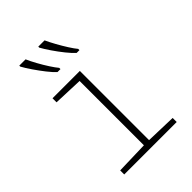

<svg xmlns="http://www.w3.org/2000/svg" viewBox="-221 -869 973 973"><g transform="rotate(-45 265.0 -383.0)"><path d="M85 0V-29L260 -34V-495L101 -501V-530H297V-34L461 -29V0ZM350 -606Q333 -621 310.5 -649Q288 -677 267.5 -707Q247 -737 235 -759V-766H280Q290 -744 306.5 -714Q323 -684 340.5 -656.5Q358 -629 370 -615V-606ZM213 -606Q196 -621 174 -649Q152 -677 131.5 -707Q111 -737 99 -759V-766H144Q154 -743 170.5 -713Q187 -683 204.5 -656Q222 -629 234 -615V-606Z"/></g></svg>

Font: Noto Sans Mono Condensed ExtraLight
Style: Regular
Weight: 200
Width: 3
Designer: Monotype Design Team
Foundry: Monotype Imaging Inc.
Version: Version 2.014; ttfautohint (v1.8.4.7-5d5b)